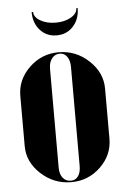

<svg xmlns="http://www.w3.org/2000/svg" viewBox="-51 -710 496 757"><g transform="rotate(-5 197.5 -331.0)"><path d="M279.8 -671.9H285.2Q285.2 -628.4 259.5 -600.1Q233.9 -571.8 193.8 -571.8Q153.8 -571.8 128.4 -600.1Q103 -628.4 103 -671.9H108.9Q108.9 -651.4 134 -636.7Q159.2 -622.1 194.8 -622.1Q230 -622.1 254.9 -636.5Q279.8 -650.9 279.8 -671.9ZM194.8 -504.9Q263.2 -504.9 314.2 -457.3Q365.2 -409.7 365.2 -346.2V-147.9Q365.2 -83.5 316.9 -36.9Q268.6 9.8 201.2 9.8Q132.3 9.8 81.1 -37.4Q29.8 -84.5 29.8 -147.9V-346.2Q29.8 -410.6 78.6 -457.8Q127.4 -504.9 194.8 -504.9ZM199.2 -499Q179.7 -499 167.7 -483.4Q155.8 -467.8 155.8 -442.9V-50.8Q155.8 -25.9 167.7 -11Q179.7 3.9 199.2 3.9Q217.8 3.9 228.3 -10.5Q238.8 -24.9 238.8 -50.8V-442.9Q238.8 -468.3 228 -483.6Q217.3 -499 199.2 -499Z"/></g></svg>

Font: Moniqa Black Display
Style: Regular
Weight: 900
Designer: Rajesh Rajput
Foundry: Rajesh Rajput
Version: Version 1.000